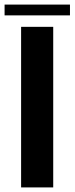

<svg xmlns="http://www.w3.org/2000/svg" viewBox="-43 -817 325 837"><path d="M49 -700H189V0H49ZM-23 -797H262V-750H-23Z"/></svg>

Font: Phudu SemiBold
Style: Regular
Weight: 600
Version: Version 1.005;gftools[0.9.23]